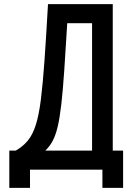

<svg xmlns="http://www.w3.org/2000/svg" viewBox="-20 -820 640 928"><path d="M56 -92Q91 -112 114.5 -140.5Q138 -169 153 -216Q168 -263 177.5 -338.5Q187 -414 195 -527Q203 -640 212 -800H525V-92H425V-708H305Q297 -574 290.5 -478.5Q284 -383 276.5 -317Q269 -251 259 -208.5Q249 -166 234.5 -139Q220 -112 199 -92ZM25 88V-92H575V88H475V0H125V88Z"/></svg>

Font: Victor Mono
Style: Bold
Weight: 700
Monospace: yes
Designer: Rune Bjørnerås
Version: Version 1.561;gftools[0.9.30]